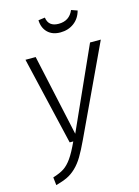

<svg xmlns="http://www.w3.org/2000/svg" viewBox="-132 -953 748 1036"><g transform="rotate(-15 242.5 -435.0)"><path d="M285.2 -778.8Q240.7 -778.8 214.6 -804.4Q188.5 -830.1 187 -873L224.1 -877.9Q231 -826.2 288.1 -826.2Q348.1 -826.2 371.1 -880.9L404.8 -869.1Q393.6 -826.7 361.3 -802.7Q329.1 -778.8 285.2 -778.8ZM484.9 -685.1 252 -189Q226.6 -134.8 206.8 -101.8Q187 -68.8 163.1 -46.1Q139.2 -23.4 114 -11.5Q88.9 0.5 49.8 11.2L44.9 -33.2Q84.5 -45.4 107.4 -60.5Q130.4 -75.7 151.6 -105.7Q172.9 -135.7 199.2 -192.9H179.2L64 -685.1H121.1L220.2 -230L424.8 -685.1Z"/></g></svg>

Font: Fira Sans Compressed Light
Style: Italic
Weight: 300
Width: 3
Italic angle: -8°
Designer: Carrois Corporate & Edenspiekermann AG
Foundry: Carrois Corporate GbR & Edenspiekermann AG
Version: Version 4.203;PS 004.203;hotconv 1.0.88;makeotf.lib2.5.64775